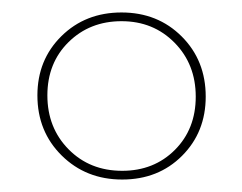

<svg xmlns="http://www.w3.org/2000/svg" viewBox="-20 -681 389 308"><path d="M40 -528Q40 -585 78.5 -623Q117 -661 175 -661Q233 -661 271.5 -622.5Q310 -584 310 -526Q310 -469 272 -431Q234 -393 176 -393Q118 -393 79 -431.5Q40 -470 40 -528ZM294 -526Q294 -578 260 -612.5Q226 -647 175 -647Q124 -647 90 -613.5Q56 -580 56 -528Q56 -476 90 -441.5Q124 -407 176 -407Q227 -407 260.5 -440.5Q294 -474 294 -526Z"/></svg>

Font: Ysabeau Infant Thin
Style: Regular
Weight: 200
Designer: Christian Thalmann (Catharsis Fonts)
Version: Version 0.003